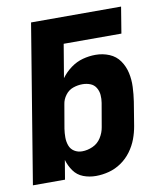

<svg xmlns="http://www.w3.org/2000/svg" viewBox="-83 -803 743 878"><g transform="rotate(-10 288.0 -363.5)"><path d="M292 8Q322 8 352.5 0Q383 -8 410 -26.5Q437 -45 456.5 -71.5Q476 -98 487 -127.5Q498 -157 503 -187L521 -297Q526 -330 527.5 -364Q529 -398 522 -429.5Q515 -461 497 -487Q479 -513 449 -525.5Q419 -538 385 -538Q355 -538 325.5 -530Q296 -522 270 -503Q244 -484 225 -458L251 -613H519L539 -735H121L0 0H149L164 -89Q172 -61 189 -37Q206 -13 233.5 -2.5Q261 8 292 8ZM249 -114Q229 -114 213 -124Q197 -134 190.5 -152Q184 -170 184 -190Q184 -210 187 -230L206 -340Q209 -362 223.5 -381.5Q238 -401 259.5 -408.5Q281 -416 303 -416Q322 -416 339 -409.5Q356 -403 365.5 -387.5Q375 -372 376.5 -353.5Q378 -335 375 -317L356 -207Q352 -182 337.5 -159Q323 -136 298.5 -125Q274 -114 249 -114Z"/></g></svg>

Font: Iosevka Sparkle Heavy Oblique
Style: Regular
Weight: 900
Italic angle: -9°
Designer: Belleve Invis
Foundry: Belleve Invis
Version: Version 4.5.0; ttfautohint (v1.8.3)